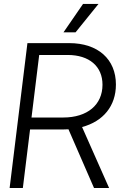

<svg xmlns="http://www.w3.org/2000/svg" viewBox="-20 -944 611 964"><path d="M28.3 0H94.7L130.9 -293.9H294.9C304.7 -293.9 314.5 -294.4 323.7 -294.9L452.1 0H527.8L392.1 -306.2C498 -334.5 562 -411.6 562 -519.5C562 -647 471.7 -727.5 327.6 -727.5H117.7ZM138.2 -354 176.8 -668H319.8C428.2 -668 494.6 -610.8 494.6 -518.6C494.6 -418 418.9 -354 297.4 -354ZM298.8 -781.7H359.4L474.6 -924.3H397Z"/></svg>

Font: Guggenheim Sans Display Light
Style: Italic
Weight: 300
Italic angle: -7°
Designer: Modified by Tom Baber under direction of Pentagram Design 2023
Foundry: rsms
Version: Version 1.001;Glyphs 3.1.2 (3151)